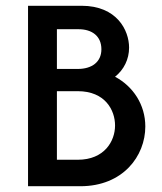

<svg xmlns="http://www.w3.org/2000/svg" viewBox="-20 -645 561 665"><path d="M77.1 0H258.3C405.6 0 483.3 -104.2 483.3 -206.9C483.3 -282.6 441 -345.8 378.5 -379.2C409 -403.5 427.1 -439.6 427.1 -479.9C427.1 -540.3 384.7 -625 262.5 -625H77.1ZM177.1 -406.2V-543.8H252.1C298.6 -543.8 331.2 -520.1 331.2 -474.3C331.2 -430.6 298.6 -406.2 249.3 -406.2ZM177.1 -91.7V-329.2H249.3C344.4 -329.2 378.5 -263.2 378.5 -210.4C378.5 -156.2 341.7 -91.7 249.3 -91.7Z"/></svg>

Font: Afacad Medium
Style: Regular
Weight: 500
Designer: Kristian Moeller
Foundry: Dicotype
Version: Version 1.000